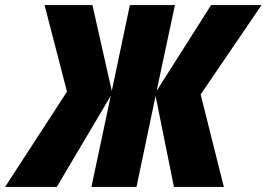

<svg xmlns="http://www.w3.org/2000/svg" viewBox="-86 -734 1047 754"><path d="M-66 0H137L349 -358L273 0H450L525 -357L597 0H793L702 -363L941 -714H743L529 -377L601 -714H424L353 -377L277 -714H89L177 -374Z"/></svg>

Font: Noto Sans UI SemiCondensed Black
Style: Italic
Weight: 900
Width: 4
Italic angle: -372°
Designer: Monotype Design Team
Foundry: Monotype Imaging Inc.
Version: Version 1.901